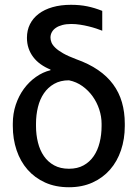

<svg xmlns="http://www.w3.org/2000/svg" viewBox="-20 -781 580 811"><path d="M93.8 -621.4Q93.8 -653.1 106.5 -678.6Q119.3 -704.2 143.3 -722.5Q167.3 -740.8 201.7 -750.7Q236.2 -760.7 279.8 -760.7Q299 -760.7 315.9 -759.1Q332.7 -757.5 348.5 -754.3Q364.3 -751.1 380 -746.3Q395.6 -741.5 411.9 -735.1V-651.3Q401.3 -655.5 386.4 -660.5Q371.4 -665.5 354 -669.7Q336.6 -674 318 -676.8Q299.4 -679.7 281.2 -679.7Q259.9 -679.7 243.6 -675.4Q227.3 -671.2 216.1 -663.5Q204.9 -655.9 199 -645.2Q193.2 -634.6 193.2 -622.2Q193.2 -612.6 197.4 -601.7Q201.7 -590.9 213.6 -579.4Q225.5 -567.8 246.6 -555.8Q267.8 -543.7 301.1 -531.2Q355.1 -512.1 394 -485.4Q432.9 -458.8 457.9 -424.7Q483 -390.6 495 -349.1Q507.1 -307.5 507.1 -258.5V-248.6Q507.1 -193.9 491.1 -146.5Q475.1 -99.1 444.8 -64.5Q414.4 -29.8 370.6 -9.9Q326.7 9.9 271.3 9.9Q214.8 9.9 170.8 -9.9Q126.8 -29.8 96.4 -64.5Q66.1 -99.1 50.1 -146.5Q34.1 -193.9 34.1 -248.6V-258.5Q34.1 -301.1 46.7 -338.8Q59.3 -376.4 81.1 -406.1Q103 -435.7 131.9 -456.1Q160.9 -476.6 193.2 -484.4V-487.2Q170.5 -496.4 152 -509.6Q133.5 -522.7 120.6 -539.8Q107.6 -556.8 100.7 -577.2Q93.8 -597.7 93.8 -621.4ZM132.1 -248.6Q132.1 -212 140.3 -179.2Q148.4 -146.3 165.5 -121.6Q182.5 -96.9 208.8 -82.6Q235.1 -68.2 271.3 -68.2Q307.2 -68.2 333.1 -82.6Q359 -96.9 375.9 -121.6Q392.8 -146.3 400.9 -179.2Q409.1 -212 409.1 -248.6V-258.5Q409.1 -288.4 399.3 -318.4Q389.6 -348.4 371.6 -373.6Q353.7 -398.8 328.3 -417.1Q302.9 -435.4 271.3 -441.8Q235.1 -441.8 208.8 -426.8Q182.5 -411.9 165.5 -386.9Q148.4 -361.9 140.3 -328.7Q132.1 -295.5 132.1 -258.5Z"/></svg>

Font: Fast_Sans-Dotted
Style: Regular
Weight: 400
Version: Version 3.018